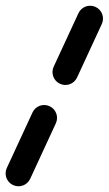

<svg xmlns="http://www.w3.org/2000/svg" viewBox="-26 -606 380 671"><path d="M248.2 -559.9C219.3 -497.5 190.5 -435.2 161.6 -372.9C151.2 -350.3 161 -323.6 183.6 -313.2C206.1 -302.7 232.9 -312.5 243.3 -335.1C272.1 -397.4 301 -459.7 329.8 -522.1C340.3 -544.6 330.5 -571.4 307.9 -581.8C285.3 -592.2 258.6 -582.4 248.2 -559.9ZM87.6 -212.9C57.6 -148.2 27.7 -83.6 -2.2 -18.9C-12.7 3.7 -2.8 30.4 19.7 40.8C42.3 51.3 69 41.5 79.5 18.9C109.4 -45.8 139.3 -110.4 169.2 -175.1C179.7 -197.7 169.9 -224.4 147.3 -234.8C124.8 -245.3 98 -235.5 87.6 -212.9Z"/></svg>

Font: FRB American Cursive Guidelines Arrows Black
Style: Bold Italic
Weight: 900
Italic angle: -25°
Version: Version 2.0;Modular Font Editor K font №1